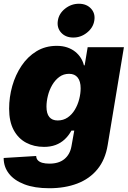

<svg xmlns="http://www.w3.org/2000/svg" viewBox="-24 -794 688 1029"><path d="M240.2 214.8Q161.1 214.8 106.7 193.8Q52.2 172.9 23.9 136.5Q-4.4 100.1 -4.4 52.7L169.9 42Q170.4 56.2 179 65.2Q187.5 74.2 203.1 78.6Q218.8 83 241.2 83Q291.5 83 321.3 58.3Q351.1 33.7 358.9 -9.8L374 -94.2H358.9Q343.3 -65.9 322 -46.4Q300.8 -26.9 273.4 -16.8Q246.1 -6.8 211.9 -6.8Q158.2 -6.8 116 -29.3Q73.7 -51.8 49.3 -97.2Q24.9 -142.6 24.9 -211.4Q24.9 -272.9 41.7 -332.8Q58.6 -392.6 91.3 -441.4Q124 -490.2 171.6 -519.3Q219.2 -548.3 280.3 -548.3Q311.5 -548.3 336.4 -539.8Q361.3 -531.2 379.4 -516.6Q397.5 -502 409.2 -483.2Q420.9 -464.4 425.8 -443.8H429.7L445.8 -541H640.1L553.2 -17.1Q540.5 61.5 498.3 113Q456.1 164.6 390.1 189.7Q324.2 214.8 240.2 214.8ZM285.2 -148.4Q315.4 -148.4 338.6 -164.3Q361.8 -180.2 377.2 -206.1Q392.6 -231.9 400.4 -262.2Q408.2 -292.5 408.2 -320.8Q408.2 -358.4 392.3 -378.4Q376.5 -398.4 346.2 -398.4Q316.4 -398.4 293.7 -381.6Q271 -364.7 255.6 -338.1Q240.2 -311.5 232.7 -281Q225.1 -250.5 225.1 -222.2Q225.1 -185.5 240.2 -167Q255.4 -148.4 285.2 -148.4ZM368.7 -592.8Q327.6 -592.8 303.7 -619.1Q279.8 -645.5 286.1 -683.6Q292 -721.7 325 -747.8Q357.9 -773.9 398.9 -773.9Q439.9 -773.9 463.9 -747.8Q487.8 -721.7 481.4 -683.6Q475.6 -646 442.6 -619.4Q409.7 -592.8 368.7 -592.8Z"/></svg>

Font: Inter 17pt Black
Style: Italic
Weight: 900
Italic angle: -9.3988°
Version: Version 4.001;git-66647c0bb